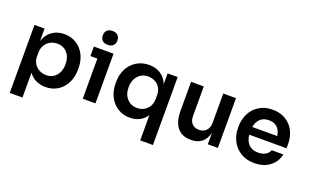

<svg xmlns="http://www.w3.org/2000/svg" viewBox="-100 -1266 3181 1972"><g transform="rotate(20 1491.0 -279.5)"><path d="M79 -543H189V-407Q214 -482 270 -521Q326 -560 402 -560Q477 -560 534.5 -523.5Q592 -487 624 -424Q656 -361 656 -283V-262Q656 -184 624.5 -120Q593 -56 535.5 -19Q478 18 402 18Q344 18 296.5 -4.5Q249 -27 218 -72V200H79ZM517 -272Q517 -349 475.5 -396Q434 -443 367 -443Q325 -443 290.5 -424.5Q256 -406 235 -370.5Q214 -335 214 -288V-248Q214 -203 235.5 -169Q257 -135 292 -117Q327 -99 367 -99Q434 -99 475.5 -147Q517 -195 517 -272Z M804 -439H728V-543H943V0H804ZM775 -684Q775 -718 795 -738.5Q815 -759 855 -759Q894 -759 914 -738.5Q934 -718 934 -684Q934 -649 914 -628.5Q894 -608 855 -608Q815 -608 795 -628.5Q775 -649 775 -684Z M1505 -77Q1476 -31 1429 -6.5Q1382 18 1323 18Q1248 18 1189.5 -19Q1131 -56 1099 -120Q1067 -184 1067 -262V-283Q1067 -361 1100 -424Q1133 -487 1192.5 -523.5Q1252 -560 1328 -560Q1402 -560 1455 -525.5Q1508 -491 1534 -426V-543H1644V200H1505ZM1509 -257V-297Q1509 -343 1488.5 -376.5Q1468 -410 1433.5 -427.5Q1399 -445 1359 -445Q1291 -445 1248.5 -397Q1206 -349 1206 -272Q1206 -195 1249 -148Q1292 -101 1359 -101Q1423 -101 1466 -143.5Q1509 -186 1509 -257Z M1790 -229V-544H1929V-217Q1929 -167 1957.5 -137.5Q1986 -108 2033 -108Q2082 -108 2112 -139Q2142 -170 2142 -223V-544H2281V0H2171V-126Q2136 17 1993 17H1987Q1892 17 1841 -45.5Q1790 -108 1790 -229Z M2405 -262V-281Q2405 -355 2436.5 -419.5Q2468 -484 2530 -523Q2592 -562 2678 -562Q2762 -562 2822.5 -524.5Q2883 -487 2914 -424Q2945 -361 2945 -288V-238H2537Q2544 -172 2580.5 -134Q2617 -96 2684 -96Q2733 -96 2766 -116Q2799 -136 2808 -167H2936Q2918 -82 2850.5 -31.5Q2783 19 2684 19Q2595 19 2532 -21Q2469 -61 2437 -125.5Q2405 -190 2405 -262ZM2812 -323Q2804 -382 2770 -414.5Q2736 -447 2678 -447Q2620 -447 2585 -414.5Q2550 -382 2539 -323Z"/></g></svg>

Font: Sora-SIA SemiBold
Style: Regular
Weight: 600
Designer: Jonathan Barnbrook, Julián Moncada
Foundry: Barnbrook Fonts
Version: Version 2.000